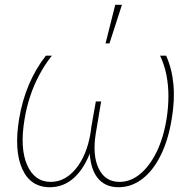

<svg xmlns="http://www.w3.org/2000/svg" viewBox="-20 -781 805 811"><path d="M173.8 -545.9H199.2Q168.9 -507.8 146 -464.6Q123 -421.4 107.7 -375Q92.3 -328.6 84 -279.3Q63 -155.8 94.5 -84.2Q126 -12.7 194.3 -12.7Q254.9 -12.7 300.8 -68.8Q346.7 -125 362.3 -218.8L384.8 -352.5H407.2L389.6 -247.1Q376 -164.6 348.1 -107.2Q320.3 -49.8 280.5 -20Q240.7 9.8 190.4 9.8Q108.4 9.8 73.7 -68.1Q39.1 -146 60.5 -277.3Q73.7 -356.9 102.3 -424.1Q130.9 -491.2 173.8 -545.9ZM656.2 -545.9H681.6Q706.5 -491.2 712.6 -424.1Q718.8 -356.9 705.1 -277.3Q690.9 -189.9 658.9 -125.2Q627 -60.5 581.3 -25.4Q535.6 9.8 480.5 9.8Q431.2 9.8 400.9 -20Q370.6 -49.8 361.8 -107.2Q353 -164.6 366.2 -247.1L384.8 -352.5H407.2L384.8 -218.8Q369.6 -125 397 -68.8Q424.3 -12.7 485.4 -12.7Q530.8 -12.7 570.8 -45.2Q610.8 -77.6 640.6 -137.5Q670.4 -197.3 683.6 -279.3Q691.4 -328.6 691.4 -375Q691.4 -421.4 682.9 -464.6Q674.3 -507.8 656.2 -545.9ZM425.8 -597.7 466.8 -760.7H495.1L442.4 -597.7Z"/></svg>

Font: Inter Tight Thin
Style: Italic
Weight: 250
Italic angle: -9.39999°
Designer: Rasmus Andersson
Foundry: rsms
Version: Version 3.004